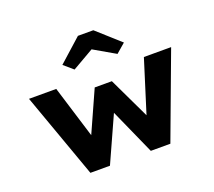

<svg xmlns="http://www.w3.org/2000/svg" viewBox="-129 -953 1256 1126"><g transform="rotate(-20 499.0 -390.0)"><path d="M253 0 63 -531H233L342 -177L321 -179L448 -462H555L690 -179L669 -177L780 -531H950L752 0H630L478 -340L530 -343L375 0ZM373 -601 315 -651 459 -780H555L699 -651L641 -601L492 -687H522Z"/></g></svg>

Font: Lexend Mega
Style: Bold
Weight: 700
Version: Version 1.007